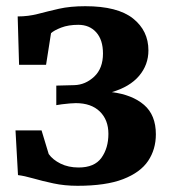

<svg xmlns="http://www.w3.org/2000/svg" viewBox="-20 -589 555 619"><path d="M230 10Q188 10 152 2.2Q116 -5.5 87.2 -13.8Q58.5 -22 38 -24.5L30 -168.5H114L137 -92.5Q150 -74 175.2 -61.5Q200.5 -49 233.5 -49Q284.5 -49 307 -80.2Q329.5 -111.5 329.5 -157.5Q329.5 -202.5 301.8 -229.5Q274 -256.5 224.5 -256.5Q218 -256.5 205 -255.5Q192 -254.5 179.5 -252.8Q167 -251 161.5 -250V-313L219.5 -314.5Q255.5 -315.5 283.8 -342Q312 -368.5 312 -416.5Q312 -460.5 290.2 -484.8Q268.5 -509 232.5 -509Q200.5 -509 177.2 -500Q154 -491 144.5 -482L128.5 -380H41.5L37 -536Q71 -536 102.5 -544.2Q134 -552.5 170.2 -560.8Q206.5 -569 255 -569Q359 -569 408.8 -529.5Q458.5 -490 458.5 -426.5Q458.5 -380 428.5 -344.5Q398.5 -309 340.5 -292Q406.5 -283.5 444.5 -250.8Q482.5 -218 482.5 -156Q482.5 -107.5 457.5 -70.2Q432.5 -33 377 -11.5Q321.5 10 230 10Z"/></svg>

Font: Merriweather
Style: Bold
Weight: 700
Designer: Eben Sorkin
Foundry: Eben Sorkin
Version: Version 2.100; ttfautohint (v1.7.19-72a1) -l 8 -r 50 -G 200 